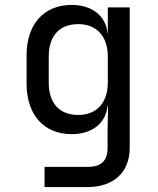

<svg xmlns="http://www.w3.org/2000/svg" viewBox="-20 -580 640 780"><path d="M418 -445H417C410 -516 354 -560 271 -560C158 -560 88 -481 88 -356V-240C88 -114 158 -35 271 -35C354 -35 410 -79 417 -150H419L417 -50V20C417 73 392 98 336 98H161V180H335C443 180 507 119 507 20V-550H418ZM418 -245C418 -162 372 -113 298 -113C222 -113 178 -160 178 -245V-350C178 -435 222 -482 298 -482C372 -482 418 -433 418 -350Z"/></svg>

Font: Tekne LDO
Style: Regular
Weight: 400
Monospace: yes
Designer: Alessio Laiso, Mario Rullo, Paolo Rosset
Foundry: Alessio Laiso
Version: Version 1.000;hotconv 1.0.109;makeotfexe 2.5.65596